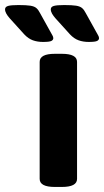

<svg xmlns="http://www.w3.org/2000/svg" viewBox="-98 -738 412 760"><path d="M119 2Q59 2 59 -30V-493Q59 -525 119 -525H147Q207 -525 207 -493V-30Q207 2 147 2ZM72 -572Q50 -572 32 -578.5Q14 -585 -2 -602L-59 -665Q-68 -675 -73 -684Q-78 -693 -78 -701Q-78 -711 -66 -714.5Q-54 -718 -25 -718Q6 -718 22 -715.5Q38 -713 46 -706Q54 -699 60 -687L100 -615Q106 -604 109.5 -598Q113 -592 113 -587Q113 -580 105.5 -576Q98 -572 72 -572ZM253 -572Q231 -572 213 -578.5Q195 -585 179 -602L122 -665Q113 -675 108 -684Q103 -693 103 -701Q103 -711 115 -714.5Q127 -718 156 -718Q187 -718 203 -715.5Q219 -713 227 -706Q235 -699 241 -687L281 -615Q287 -604 290.5 -598Q294 -592 294 -587Q294 -580 286.5 -576Q279 -572 253 -572Z"/></svg>

Font: Asap
Style: Regular
Weight: 400
Designer: Pablo Cosgaya
Foundry: Omnibus-Type
Version: Version 3.001